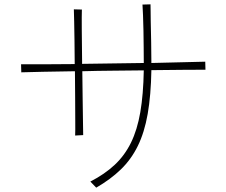

<svg xmlns="http://www.w3.org/2000/svg" viewBox="-20 -822 1040 884"><path d="M926 -501Q889 -501 823 -500.5Q757 -500 677 -499Q675 -383 660 -297.5Q645 -212 614.5 -150Q584 -88 536.5 -42Q489 4 423 42L396 14Q462 -20 508 -63Q554 -106 583 -165Q612 -224 626 -305.5Q640 -387 642 -498Q573 -497 500 -496.5Q427 -496 359 -494Q360 -431 360.5 -371Q361 -311 362 -265.5Q363 -220 363 -200L326 -198Q327 -220 326.5 -266Q326 -312 326 -371.5Q326 -431 325 -494Q244 -493 178.5 -491.5Q113 -490 78 -489L77 -526Q113 -526 178.5 -526Q244 -526 324 -527Q324 -583 323 -634Q322 -685 321.5 -723Q321 -761 320 -779L357 -778Q356 -751 356.5 -686Q357 -621 358 -542Q358 -533 358 -528Q427 -529 500 -530Q573 -531 642 -532V-533Q642 -566 641.5 -604.5Q641 -643 640.5 -681Q640 -719 638.5 -751Q637 -783 636 -801L673 -802Q673 -791 673.5 -770.5Q674 -750 674 -725Q675 -680 676 -627.5Q677 -575 677 -533V-532Q757 -534 822.5 -535.5Q888 -537 925 -538Z"/></svg>

Font: Zen Kaku Gothic Antique Light
Style: Regular
Weight: 300
Designer: Yoshimichi Ohira
Foundry: Positype
Version: Version 1.001